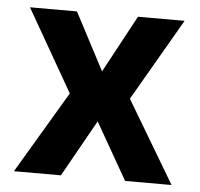

<svg xmlns="http://www.w3.org/2000/svg" viewBox="-44 -591 663 636"><g transform="rotate(5 287.0 -272.5)"><path d="M186.8 -545.5H30.5L186.8 -272.7L24.9 0H181.1L286.9 -188.6L394.5 0H549L386.7 -272.7L544.7 -545.5H389.6L286.9 -354.8Z"/></g></svg>

Font: Margiela Sans
Style: Bold
Weight: 700
Designer: Stefan Endress, Andreas Faust
Version: Version 1.100;FEAKit 1.0